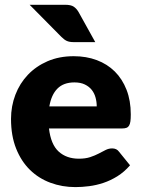

<svg xmlns="http://www.w3.org/2000/svg" viewBox="-20 -756 579 784"><path d="M25 0ZM281 -526.5Q332.5 -526.5 375.2 -510.5Q418 -494.5 448.8 -464Q479.5 -433.5 496.8 -389.2Q514 -345 514 -289Q514 -271.5 512.5 -260.5Q511 -249.5 507 -243Q503 -236.5 496.2 -234Q489.5 -231.5 479 -231.5H180Q187.5 -166.5 219.5 -137.2Q251.5 -108 302 -108Q329 -108 348.5 -114.5Q368 -121 383.2 -129Q398.5 -137 411.2 -143.5Q424 -150 438 -150Q456.5 -150 466 -136.5L511 -81Q487 -53.5 459.2 -36.2Q431.5 -19 402.2 -9.2Q373 0.5 343.8 4.2Q314.5 8 288 8Q233.5 8 185.8 -9.8Q138 -27.5 102.2 -62.5Q66.5 -97.5 45.8 -149.5Q25 -201.5 25 -270.5Q25 -322.5 42.8 -369Q60.5 -415.5 93.8 -450.5Q127 -485.5 174.2 -506Q221.5 -526.5 281 -526.5ZM284 -419.5Q239.5 -419.5 214.5 -394.2Q189.5 -369 181.5 -321.5H375Q375 -340 370.2 -357.5Q365.5 -375 354.8 -388.8Q344 -402.5 326.5 -411Q309 -419.5 284 -419.5ZM246 -736.5Q269.5 -736.5 281 -728.8Q292.5 -721 301 -706.5L369 -584H281Q263.5 -584 253 -588.8Q242.5 -593.5 231 -605L101 -736.5Z"/></svg>

Font: Lato Black
Style: Regular
Weight: 900
Designer: Lukasz Dziedzic
Foundry: tyPoland Lukasz Dziedzic
Version: Version 2.007; 2014-02-27